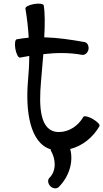

<svg xmlns="http://www.w3.org/2000/svg" viewBox="-20 -798 565 1050"><path d="M301 225C357 169 383 89 364 17C431 0 488 -46 524 -108C528 -116 512 -133 488 -147C464 -161 440 -166 436 -159C408 -110 358 -76 302 -76C195 -76 193 -220 204 -349C208 -396 213 -449 217 -502C288 -510 359 -511 429 -498C445 -496 460 -509 464 -528C467 -548 457 -566 442 -568C369 -581 296 -592 222 -594C226 -665 226 -729 219 -769C217 -777 194 -781 166 -776C138 -771 117 -760 119 -751C128 -698 134 -645 137 -592C115 -590 93 -587 71 -583C63 -582 59 -558 64 -531C69 -503 80 -482 89 -483C106 -486 123 -489 140 -492C140 -446 137 -401 133 -355C119 -191 143 -16 258 19C257 21 257 24 258 25C286 74 289 136 250 175C239 186 242 206 255 220C269 234 290 236 301 225Z"/></svg>

Font: Nupuram Medium
Style: Regular
Weight: 500
Designer: Santhosh Thottingal (santhosh.thottingal@gmail.com)
Foundry: SMC
Version: Version 1.000